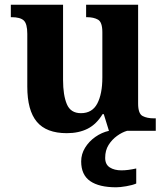

<svg xmlns="http://www.w3.org/2000/svg" viewBox="-20 -556 707 816"><path d="M264 10Q177 10 136.5 -38.5Q96 -87 96 -188V-412Q96 -455 81 -469Q66 -483 29 -483H26V-536H248V-216Q248 -152 264 -113.5Q280 -75 324 -75Q372 -75 393.5 -116Q415 -157 415 -227V-419Q415 -462 396.5 -472.5Q378 -483 349 -483H346V-536H567V-116Q567 -73 586 -63Q605 -53 634 -53H642V0H443L421 -71H416Q390 -28 352.5 -9Q315 10 264 10ZM474 240Q401 240 363 213.5Q325 187 325 130Q325 99 341.5 72Q358 45 385 26Q412 7 443 0H520Q499 6 477.5 21.5Q456 37 441.5 60Q427 83 427 115Q427 143 446.5 155.5Q466 168 496 168Q510 168 525.5 166Q541 164 559 160V224Q543 231 516.5 235.5Q490 240 474 240Z"/></svg>

Font: Noto Serif Gurmukhi
Style: Bold
Weight: 700
Designer: Vaibhav Singh and the Monotype Design Team
Foundry: Monotype Imaging Inc.
Version: Version 2.004; ttfautohint (v1.8.4.7-5d5b)